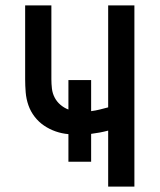

<svg xmlns="http://www.w3.org/2000/svg" viewBox="-20 -690 590 710"><path d="M380 0V-207Q365 -203 349 -200Q333 -197 317 -195V-92H233V-194Q209 -196 186 -204Q163 -212 143 -225.5Q123 -239 108 -258.5Q93 -278 85 -301Q77 -324 75 -348.5Q73 -373 73 -397V-670H170V-397Q170 -380 172 -362.5Q174 -345 182 -329.5Q190 -314 203.5 -302.5Q217 -291 233 -285V-394H317V-279Q333 -281 349 -285Q365 -289 380 -293V-670H477V0Z"/></svg>

Font: Lode Dark Term
Style: Bold
Weight: 700
Monospace: yes
Designer: Belleve Invis
Foundry: Belleve Invis
Version: Version 29.2.0